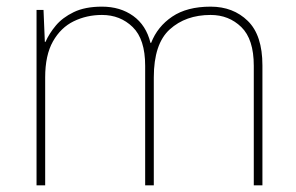

<svg xmlns="http://www.w3.org/2000/svg" viewBox="-20 -558 892 578"><path d="M614 -538Q682 -538 726 -495Q770 -452 770 -361V0H744V-360Q744 -440 706.5 -476.5Q669 -513 614 -513Q539 -513 491 -469.5Q443 -426 443 -325V0H417V-360Q417 -440 379.5 -476.5Q342 -513 287 -513Q241 -513 202 -494Q163 -475 139.5 -433.5Q116 -392 116 -325V0H90V-528H111L115 -432H117Q128 -457 148 -481Q168 -505 202 -521.5Q236 -538 287 -538Q342 -538 381 -510Q420 -482 433 -429H435Q454 -478 498.5 -508Q543 -538 614 -538Z"/></svg>

Font: Noto Sans Syriac Western Thin
Style: Regular
Weight: 100
Designer: Patrick Giasson and the Monotype Design Team
Foundry: Monotype Imaging Inc.
Version: Version 3.000; ttfautohint (v1.8.4.7-5d5b)